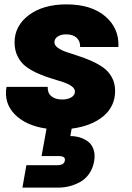

<svg xmlns="http://www.w3.org/2000/svg" viewBox="-20 -588 608 882"><path d="M508.8 -170.9Q508.8 -99.1 454.6 -54Q400.4 -8.8 309.1 2.9L303.2 37.1Q325.7 37.1 346.2 43.2Q366.7 49.3 384.3 62.3Q401.9 75.2 409.9 99.1Q418 123 412.1 154.8Q406.2 186.5 389.2 210.7Q372.1 234.9 348.1 248Q324.2 261.2 298.6 267.6Q272.9 273.9 246.1 273.9H83L101.1 170.9H242.2Q274.9 170.9 277.8 149.9Q279.8 138.7 272.5 133.8Q265.1 128.9 249 128.9H170.9L193.8 2.9Q100.1 -10.3 48.6 -62Q-2.9 -113.8 9.8 -189H199.2Q197.8 -161.1 215.8 -146Q233.9 -130.9 266.1 -130.9Q291 -130.9 307.6 -140.9Q324.2 -150.9 324.2 -167Q324.2 -181.2 308.8 -192.1Q293.5 -203.1 269 -211.2Q244.6 -219.2 215.1 -228Q185.5 -236.8 156 -249.8Q126.5 -262.7 102.1 -280Q77.6 -297.4 62.3 -326.4Q46.9 -355.5 46.9 -393.1Q46.9 -469.2 112.5 -518.6Q178.2 -567.9 285.2 -567.9Q399.9 -567.9 464.1 -512.5Q528.3 -457 523.9 -372.1H348.1Q349.1 -398.9 332 -414.6Q314.9 -430.2 283.2 -430.2Q260.3 -430.2 245.1 -420.2Q230 -410.2 230 -394Q230 -379.9 245.4 -368.7Q260.7 -357.4 285.4 -348.9Q310.1 -340.3 339.6 -331.1Q369.1 -321.8 398.9 -308.6Q428.7 -295.4 453.4 -278.3Q478 -261.2 493.4 -233.6Q508.8 -206.1 508.8 -170.9Z"/></svg>

Font: Poppins ExtraBold
Style: Italic
Weight: 800
Italic angle: -10°
Designer: Ninad Kale (Devanagari), Jonny Pinhorn (Latin)
Foundry: Indian Type Foundry
Version: Version 3.200;PS 1.000;hotconv 16.6.54;makeotf.lib2.5.65590